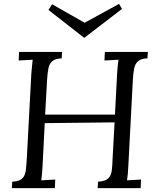

<svg xmlns="http://www.w3.org/2000/svg" viewBox="-20 -967 813 987"><path d="M740 -700 738 -667Q706 -666 690.5 -653Q675 -640 670 -616.5Q665 -593 663 -557L640 -119Q639 -92 637 -72.5Q635 -53 633 -40Q651 -41 669 -42Q687 -43 705 -44L703 0H482L484 -33Q522 -35 537 -50.5Q552 -66 555 -93.5Q558 -121 559 -156L569 -338L210 -334L199 -119Q198 -92 196 -72.5Q194 -53 192 -40Q210 -41 228 -42Q246 -43 264 -44L262 0H41L43 -33Q81 -35 95.5 -50.5Q110 -66 113 -93.5Q116 -121 118 -156L141 -588Q143 -608 144.5 -626.5Q146 -645 148 -660Q130 -659 112 -658Q94 -657 76 -656L78 -700H299L297 -667Q265 -666 249.5 -653Q234 -640 229 -616Q224 -592 222 -556L212 -378H571L582 -588Q583 -608 585 -626.5Q587 -645 589 -660Q571 -659 553 -658Q535 -657 517 -656L519 -700ZM414 -773H412L229 -916L248 -945L415 -850L592 -947L607 -921Z"/></svg>

Font: Lora Italic
Style: Italic
Weight: 400
Italic angle: -3°
Designer: Olga Karpushina, Alexei Vanyashin (Cyrillic)
Foundry: Cyreal
Version: Version 2.210; ttfautohint (v1.8.1.43-b0c9)